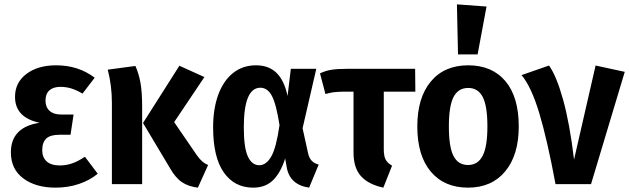

<svg xmlns="http://www.w3.org/2000/svg" viewBox="-20 -846 2890 882"><path d="M415 -489 359 -416Q332 -432 308 -439.5Q284 -447 257 -447Q225 -447 207 -431Q189 -415 189 -384Q189 -354 207.5 -337Q226 -320 260 -320H318L304 -227H254Q211 -227 192.5 -209.5Q174 -192 174 -156Q174 -123 194.5 -104.5Q215 -86 255 -86Q284 -86 311.5 -95.5Q339 -105 370 -126L429 -48Q393 -18 343 -1Q293 16 235 16Q144 16 87 -26.5Q30 -69 30 -146Q30 -262 162 -282Q49 -306 49 -401Q49 -467 101.5 -506.5Q154 -546 238 -546Q340 -546 415 -489Z M780 -285 885 -132Q898 -114 909.5 -104Q921 -94 936 -88L889 16Q846 11 816 -9Q786 -29 760 -75L637 -281L804 -544L919 -492ZM633 -354V0H494V-375Q494 -452 475 -526L602 -543Q617 -510 625 -467.5Q633 -425 633 -354Z M1301 -405 1316 -530H1433L1370 -257L1395 -143Q1400 -120 1412 -107.5Q1424 -95 1444 -90L1400 16Q1311 3 1297 -78L1290 -118Q1269 -52 1234 -18Q1199 16 1143 16Q1057 16 1008 -54Q959 -124 959 -261Q959 -346 982.5 -410.5Q1006 -475 1050.5 -510.5Q1095 -546 1156 -546Q1215 -546 1250.5 -511Q1286 -476 1301 -405ZM1100 -261Q1100 -168 1118.5 -127.5Q1137 -87 1171 -87Q1203 -87 1226 -127Q1249 -167 1264 -271Q1249 -368 1229 -405.5Q1209 -443 1176 -443Q1100 -443 1100 -261Z M1781 -85 1741 16Q1672 1 1638 -37Q1604 -75 1604 -145V-425H1557Q1525 -424 1510.5 -422Q1496 -420 1475 -414L1450 -509Q1475 -521 1502.5 -525.5Q1530 -530 1582 -530H1887L1888 -425H1743V-160Q1743 -129 1751.5 -113Q1760 -97 1781 -85Z M2363 -265Q2363 -134 2301 -59Q2239 16 2130 16Q2021 16 1959 -57.5Q1897 -131 1897 -265Q1897 -397 1959 -471.5Q2021 -546 2131 -546Q2240 -546 2301.5 -473.5Q2363 -401 2363 -265ZM2042 -265Q2042 -170 2063.5 -129Q2085 -88 2130 -88Q2175 -88 2197 -130Q2219 -172 2219 -265Q2219 -359 2197.5 -400.5Q2176 -442 2131 -442Q2085 -442 2063.5 -400.5Q2042 -359 2042 -265ZM2215 -816 2174 -596H2084L2079 -826Z M2617 -113 2716 -545 2850 -516 2695 0H2532Q2494 -204 2457.5 -325.5Q2421 -447 2376 -501L2502 -545Q2536 -498 2566.5 -389Q2597 -280 2617 -113Z"/></svg>

Font: Fira Sans Condensed SemiBold
Style: Regular
Weight: 600
Width: 3
Designer: bBox Type GmbH & Carrois Corporate GbR & Edenspiekermann AG
Foundry: bBox Type GmbH & Carrois Corporate GbR & Edenspiekermann AG
Version: Version 4.301